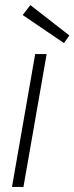

<svg xmlns="http://www.w3.org/2000/svg" viewBox="-20 -733 292 753"><path d="M27 0 118 -521H163L72 0ZM231 -564 69 -674 99 -713 252 -594Z"/></svg>

Font: DM Sans 10pt ExtraLight
Style: Italic
Weight: 250
Italic angle: -10°
Version: Version 4.004;gftools[0.9.30]